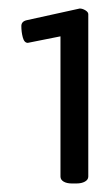

<svg xmlns="http://www.w3.org/2000/svg" viewBox="-20 -723 257 448"><path d="M166 -703.1Q172.4 -703.1 179.2 -699Q186 -694.8 186 -689.9V-311Q186 -303.7 178.2 -299.3Q170.4 -294.9 158.2 -294.9H147.9Q135.7 -294.9 128.4 -299.3Q121.1 -303.7 121.1 -311V-638.2L44.9 -623Q36.6 -623 33.2 -635.7Q29.8 -648.4 29.8 -662.1Q29.8 -672.9 42 -675.8Z"/></svg>

Font: Asap Symbol
Style: Regular
Weight: 900
Designer: Tania Quindós, Elena González Miranda, Marcela Romero, Pablo Cosgaya
Foundry: Omnibus-Type
Version: Version 1.000;PS 001.000;hotconv 1.0.70;makeotf.lib2.5.58329